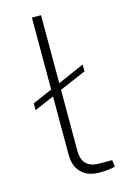

<svg xmlns="http://www.w3.org/2000/svg" viewBox="-111 -752 530 812"><g transform="rotate(-15 154.5 -346.5)"><path d="M286 -30 290 -1Q268 7 220 7Q171 7 142.5 -21Q114 -49 114 -100V-355L28 -318V-348L114 -385V-700H154V-402L270 -453V-423L154 -373V-106Q154 -30 230 -30Z"/></g></svg>

Font: Exo 2.0 Extra Light
Style: Regular
Weight: 250
Designer: Natanael Gama
Version: Version 1.001;PS 001.001;hotconv 1.0.70;makeotf.lib2.5.58329